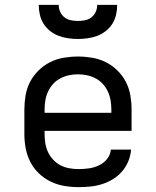

<svg xmlns="http://www.w3.org/2000/svg" viewBox="-20 -760 640 788"><path d="M302 8Q273 8 243.5 3Q214 -2 187.5 -15Q161 -28 139.5 -48.5Q118 -69 104.5 -95.5Q91 -122 85.5 -151Q80 -180 80 -210V-310Q80 -339 85 -368.5Q90 -398 103.5 -424Q117 -450 138.5 -471Q160 -492 186 -505Q212 -518 241.5 -523Q271 -528 300 -528Q329 -528 358.5 -523Q388 -518 414 -505Q440 -492 461.5 -471Q483 -450 496.5 -424Q510 -398 515 -368.5Q520 -339 520 -310V-223H163V-210Q163 -191 166 -172Q169 -153 177 -136Q185 -119 198.5 -104.5Q212 -90 228.5 -81.5Q245 -73 264 -69.5Q283 -66 302 -66Q324 -66 345 -69Q366 -72 385.5 -81Q405 -90 419 -107Q433 -124 435 -146H518Q516 -121 506.5 -98Q497 -75 481 -56.5Q465 -38 444 -25Q423 -12 399.5 -4.5Q376 3 351.5 5.5Q327 8 302 8ZM163 -297H437V-310Q437 -329 434 -347.5Q431 -366 423 -383.5Q415 -401 402.5 -415Q390 -429 373 -438Q356 -447 337.5 -451Q319 -455 300 -455Q281 -455 262.5 -451Q244 -447 227 -438Q210 -429 197.5 -415Q185 -401 177 -383.5Q169 -366 166 -347.5Q163 -329 163 -310ZM300 -600Q280 -600 259.5 -603Q239 -606 220.5 -613Q202 -620 185.5 -633Q169 -646 158.5 -663Q148 -680 143.5 -700Q139 -720 139 -740H221Q221 -725 227 -711.5Q233 -698 244.5 -689Q256 -680 270.5 -677Q285 -674 300 -674Q315 -674 329.5 -677Q344 -680 355.5 -689Q367 -698 373 -711.5Q379 -725 379 -740H461Q461 -720 456.5 -700Q452 -680 441.5 -663Q431 -646 414.5 -633Q398 -620 379.5 -613Q361 -606 340.5 -603Q320 -600 300 -600Z"/></svg>

Font: Iosevka Custom Extended
Style: Regular
Weight: 400
Width: 7
Monospace: yes
Designer: Belleve Invis
Foundry: Belleve Invis
Version: Version 11.2.4; ttfautohint (v1.8.4)